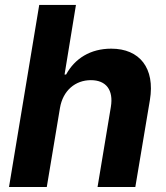

<svg xmlns="http://www.w3.org/2000/svg" viewBox="-20 -747 664 767"><path d="M219.5 -315.3C231.2 -385.7 281.2 -426.8 343 -426.8C404.1 -426.8 433.9 -387.4 422.9 -320.3L369.7 0H520.6L578.8 -347.3C600.1 -475.1 537.6 -552.6 424.4 -552.6C341.3 -552.6 279.1 -513.5 244 -449.2H237.9L283.4 -727.3H136.7L16 0H166.9Z"/></svg>

Font: Magic Ui Pro
Style: Bold Italic
Weight: 700
Italic angle: -9.39999°
Designer: Stefan Endress, Andreas Faust
Version: Version 1.000;FEAKit 1.0